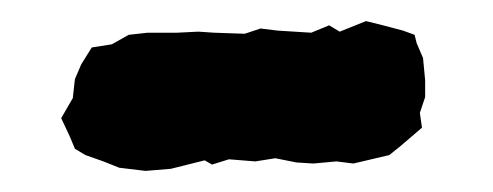

<svg xmlns="http://www.w3.org/2000/svg" viewBox="-20 -347 467 182"><path d="M378 -240 380 -226 359 -208 349 -200 315 -192 299 -194 277 -192 261 -193 241 -197 222 -194 197 -196 181 -191 174 -195 142 -187 118 -185 93 -188 78 -194 61 -200 51 -206 46 -218 38 -235 49 -254 51 -272 57 -286 67 -302 86 -305 102 -314 120 -316H148L168 -317L183 -316L212 -315L227 -320L243 -318L275 -316L292 -323L302 -317L327 -327L343 -323L362 -318L373 -314L375 -306L381 -292L383 -271V-255Z"/></svg>

Font: Winky Rough SemiBold
Style: Italic
Weight: 600
Italic angle: -8.97852°
Designer: Simon Atzbach
Foundry: typofactur
Version: Version 1.206; ttfautohint (v1.8.4.7-5d5b)